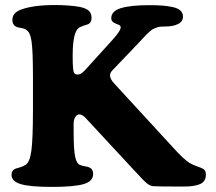

<svg xmlns="http://www.w3.org/2000/svg" viewBox="-20 -734 860 765"><path d="M111.3 -295.4V-428.2Q111.3 -531.7 105.7 -569.6Q100.1 -607.4 83.5 -615.7Q76.7 -620.6 63.7 -622.6Q50.8 -624.5 45.4 -627Q29.3 -634.8 29.3 -654.8Q29.3 -682.6 62.5 -695.3Q111.3 -713.9 197.3 -713.9Q255.9 -713.9 297.9 -706.5Q323.2 -701.2 334 -690.9Q344.7 -680.7 344.7 -663.1Q344.7 -641.1 327.1 -636.2Q324.7 -635.3 316.4 -632.8Q308.1 -630.4 304.2 -627.9Q288.1 -624 280.3 -602.5Q269.5 -573.7 269.5 -511.7Q269.5 -474.6 271.5 -458.3Q273.4 -441.9 280.3 -439Q289.6 -434.6 301.3 -439.9Q310.5 -444.3 328.6 -465.3L423.8 -570.3Q460.9 -610.4 460.9 -625Q460.9 -632.8 451.7 -635.7Q450.7 -636.2 444.8 -638.4Q439 -640.6 436.5 -642.6Q423.3 -647.5 423.3 -661.6Q423.3 -689.5 461.2 -701.4Q499 -713.4 575.2 -713.4Q606 -713.4 627.7 -711.7Q649.4 -710 669.2 -705.6Q689 -701.2 699 -691.7Q709 -682.1 709 -668Q709 -647.9 689.2 -638.2Q669.4 -628.4 639.2 -628.4Q627.4 -628.4 619.1 -627.7Q610.8 -627 602.3 -623.5Q593.8 -620.1 588.9 -617.7Q584 -615.2 575.4 -607.4Q566.9 -599.6 562.3 -595Q557.6 -590.3 545.2 -576.9Q532.7 -563.5 524.9 -555.2L426.3 -452.1Q407.2 -431.6 434.6 -401.9L672.9 -142.6Q710.4 -101.1 734.4 -85.4Q740.7 -81.5 749.3 -77.6Q757.8 -73.7 766.8 -70.6Q775.9 -67.4 778.3 -66.4Q790 -62 795.2 -56.2Q800.3 -50.3 800.3 -38.1Q800.3 -11.7 778.6 -1.2Q756.8 9.3 712.9 9.3Q601.1 9.3 589.4 7.8Q584.5 6.8 580.6 5.6Q576.7 4.4 572 1.2Q567.4 -2 564.2 -4.4Q561 -6.8 554.4 -13.2Q547.9 -19.5 544.2 -23.7Q540.5 -27.8 531 -38.1Q521.5 -48.3 515.1 -54.7L323.2 -261.7Q299.8 -287.1 284.7 -273.4Q273.4 -262.7 273.4 -241.2V-208Q273.4 -136.2 279.8 -107.9Q286.1 -79.6 300.8 -76.2Q306.6 -73.2 319.1 -71.3Q331.5 -69.3 335.9 -66.9Q351.1 -60.5 351.1 -41Q351.1 -11.2 312.3 -0.2Q273.4 10.7 188 10.7Q98.6 10.7 62.5 -0.5Q25.9 -11.7 25.9 -37.1Q25.9 -56.2 43.5 -62.5Q43.9 -62.5 58.1 -66.7Q72.3 -70.8 81.5 -77.1Q98.6 -86.9 105 -133.5Q111.3 -180.2 111.3 -295.4Z"/></svg>

Font: Cooper*
Style: Bold
Weight: 700
Designer: Owen Earl
Foundry: indestructible type*
Version: Version 0.001